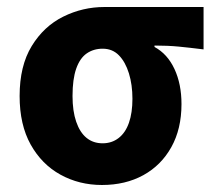

<svg xmlns="http://www.w3.org/2000/svg" viewBox="-20 -516 613 548"><path d="M271 12Q206 12 152.5 -17.5Q99 -47 67.5 -103.5Q36 -160 36 -242Q36 -328 70.5 -384.5Q105 -441 160.5 -468.5Q216 -496 278 -496H561V-375Q521 -380 490 -383Q459 -386 421 -386V-382Q458 -362 478 -319Q498 -276 498 -219Q498 -148 469 -96Q440 -44 389 -16Q338 12 271 12ZM273 -107Q299 -107 318.5 -122Q338 -137 348 -165.5Q358 -194 358 -234Q358 -274 348 -306.5Q338 -339 319.5 -358Q301 -377 273 -377Q247 -377 227.5 -363.5Q208 -350 197.5 -320Q187 -290 187 -242Q187 -199 197.5 -168.5Q208 -138 227 -122.5Q246 -107 273 -107Z"/></svg>

Font: Source Sans 3
Style: Bold
Weight: 700
Designer: Paul D. Hunt
Foundry: Adobe
Version: Version 3.052;hotconv 1.1.0;makeotfexe 2.6.0